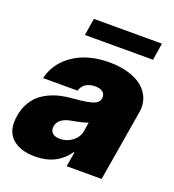

<svg xmlns="http://www.w3.org/2000/svg" viewBox="-134 -832 858 945"><g transform="rotate(20 295.5 -359.0)"><path d="M154.8 8.5Q73.9 8.5 32.3 -32Q-9.2 -72.4 4.3 -150.6Q9.9 -185.4 24.9 -213.4Q39.8 -241.5 60.5 -260.7Q81.3 -279.8 109.2 -293.3Q137.1 -306.8 167.4 -314.1Q197.8 -321.4 233 -323.9Q304.7 -329.5 334.2 -339.5Q363.6 -349.4 367.9 -372.2V-373.6Q371.1 -394.5 357.1 -406.1Q343 -417.6 316.8 -417.6Q288 -417.6 268.3 -405.2Q248.6 -392.8 241.5 -367.9H61.1Q67.8 -398.1 83.1 -425.2Q98.4 -452.4 122.9 -475.9Q147.4 -499.3 179.2 -516.3Q210.9 -533.4 252.7 -543Q294.4 -552.6 342.3 -552.6Q399.1 -552.6 444.4 -538.7Q489.7 -524.9 517.8 -500.9Q545.8 -476.9 558.1 -444.1Q570.3 -411.2 563.9 -373.6L501.4 0H318.2L331 -76.7H326.7Q267.4 8.5 154.8 8.5ZM552.6 -727.3 538.4 -637.8H181.8L196 -727.3ZM240.1 -115.1Q275.2 -115.1 304.3 -136.4Q333.5 -157.7 339.5 -193.2L346.6 -238.6Q322.8 -229 265.6 -218.8Q231.5 -213.4 212.5 -198.7Q193.5 -183.9 190.3 -161.9Q187.1 -139.9 200.6 -127.5Q214.1 -115.1 240.1 -115.1Z"/></g></svg>

Font: Karasuma Gothic
Style: Italic
Weight: 900
Italic angle: -9.39999°
Designer: Rasmus Andersson / Ryoko Nishizuka
Foundry: Genbu
Version: Version 1.00